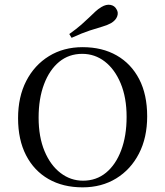

<svg xmlns="http://www.w3.org/2000/svg" viewBox="-20 -782 700 813"><path d="M329.8 11.3Q246.8 11.3 185.5 -23.8Q124.2 -58.9 90.3 -124.6Q56.5 -190.3 56.5 -281.5Q56.5 -371.8 91.1 -439.1Q125.8 -506.5 187.5 -544.4Q249.2 -582.3 329.8 -582.3Q412.9 -582.3 474.2 -547.2Q535.5 -512.1 569.4 -446.8Q603.2 -381.5 603.2 -289.5Q603.2 -199.2 568.5 -131.9Q533.9 -64.5 472.2 -26.6Q410.5 11.3 329.8 11.3ZM331.5 -16.9Q387.9 -16.9 429 -50.8Q470.2 -84.7 493.1 -145.6Q516.1 -206.5 516.1 -287.1Q516.1 -368.5 491.1 -428.6Q466.1 -488.7 423.8 -521.4Q381.5 -554 328.2 -554Q271.8 -554 230.6 -520.2Q189.5 -486.3 166.5 -425.4Q143.5 -364.5 143.5 -283.9Q143.5 -202.4 168.5 -142.3Q193.5 -82.3 236.3 -49.6Q279 -16.9 331.5 -16.9ZM283.1 -621.8 273.4 -637.9Q304 -659.7 324.2 -677.4Q344.4 -695.2 358.5 -708.9Q372.6 -722.6 384.3 -733.5Q396 -744.4 409.7 -752.4Q429.8 -764.5 447.6 -761.3Q465.3 -758.1 473.4 -742.7Q482.3 -729 476.2 -712.5Q470.2 -696 450 -683.9Q433.9 -675 412.5 -669Q391.1 -662.9 360.1 -652.8Q329 -642.7 283.1 -621.8Z"/></svg>

Font: Playfair
Style: Regular
Weight: 400
Designer: Claus Eggers Sørensen
Foundry: Claus Eggers Sørensen
Version: Version 2.001;gftools[0.9.30]